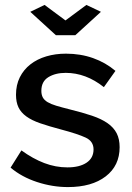

<svg xmlns="http://www.w3.org/2000/svg" viewBox="-20 -750 536 780"><path d="M161 -730 246 -667 331 -730 390 -702 286 -607H207L103 -702ZM256 10Q193 10 130.5 -10.5Q68 -31 23 -69L67 -139Q114 -105 160 -87.5Q206 -70 254 -70Q303 -70 331.5 -89Q360 -108 360 -143Q360 -176 328 -191Q296 -206 228 -224Q179 -237 144 -249Q109 -261 87 -277Q65 -293 55 -314Q45 -335 45 -365Q45 -405 60.5 -436Q76 -467 103.5 -488.5Q131 -510 168 -521Q205 -532 248 -532Q307 -532 358 -514Q409 -496 449 -462L402 -396Q329 -454 247 -454Q205 -454 176.5 -436.5Q148 -419 148 -381Q148 -365 154 -354Q160 -343 173.5 -335Q187 -327 208.5 -320.5Q230 -314 262 -306Q315 -293 353.5 -280Q392 -267 417 -249.5Q442 -232 454 -208.5Q466 -185 466 -152Q466 -77 409.5 -33.5Q353 10 256 10Z"/></svg>

Font: IngvarSans
Style: Regular
Weight: 600
Version: Version 3.000